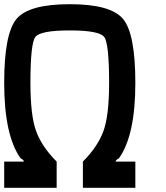

<svg xmlns="http://www.w3.org/2000/svg" viewBox="-20 -895 790 915"><path d="M0 -125H93.8Q93.8 -132.8 78.1 -140.6Q0 -250 0 -500Q0 -734.4 58.6 -804.7Q117.2 -875 312.5 -875Q507.8 -875 566.4 -804.7Q625 -734.4 625 -500Q625 -250 546.9 -140.6Q531.2 -132.8 531.2 -125H625V0H375V-125Q445.3 -195.3 472.7 -269.5Q500 -343.8 500 -500Q500 -687.5 476.6 -718.8Q453.1 -750 312.5 -750Q171.9 -750 148.4 -718.8Q125 -687.5 125 -500Q125 -343.8 152.3 -269.5Q179.7 -195.3 250 -125V0H0Z"/></svg>

Font: CraftyPE
Style: Regular
Weight: 400
Designer: Erek Butcher
Foundry: Haunted Coop
Version: Version 0.018;April 4, 2024;FontCreator 15.0.0.2962 64-bit